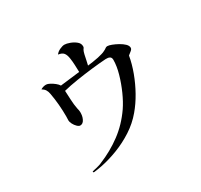

<svg xmlns="http://www.w3.org/2000/svg" viewBox="-168 -996 1337 1275"><g transform="rotate(-30 500.0 -358.0)"><path d="M834 -536Q834 -525 820 -514.5Q806 -504 798 -497Q788 -438 764.5 -375Q741 -312 708.5 -254Q676 -196 637 -150Q591 -95 530 -55.5Q469 -16 403 9.5Q337 35 274 48Q260 51 243 53.5Q226 56 211 58Q207 59 204.5 54.5Q202 50 206 49Q211 47 219.5 45.5Q228 44 236 42Q247 39 259.5 35.5Q272 32 279 28Q370 -9 447.5 -66.5Q525 -124 583 -208Q611 -249 636 -305Q661 -361 677.5 -419Q694 -477 694 -524Q694 -542 682.5 -548.5Q671 -555 652 -554Q604 -551 543 -544Q482 -537 421.5 -527.5Q361 -518 313 -506Q315 -473 316.5 -435.5Q318 -398 325 -363Q327 -356 328.5 -348Q330 -340 330 -332Q330 -319 328 -307Q326 -295 320 -282Q308 -256 286 -256Q276 -256 263.5 -268Q251 -280 242.5 -296.5Q234 -313 234 -324Q234 -332 234.5 -340Q235 -348 235 -356Q235 -401 231 -447.5Q227 -494 219 -537Q216 -556 207.5 -569.5Q199 -583 182 -593Q202 -605 224 -605Q235 -605 252 -596Q269 -587 284.5 -574.5Q300 -562 307 -550Q344 -554 382 -559Q420 -564 457 -568Q456 -596 455 -622.5Q454 -649 450 -675Q446 -703 434.5 -718.5Q423 -734 393 -738Q404 -754 425.5 -764Q447 -774 462 -774Q478 -774 502.5 -765Q527 -756 546 -740.5Q565 -725 565 -703Q565 -695 562.5 -691.5Q560 -688 556 -682Q550 -671 545.5 -651Q541 -631 537 -610.5Q533 -590 529 -575Q548 -577 570 -580.5Q592 -584 612 -588Q632 -593 645 -596.5Q658 -600 671 -607Q676 -610 680.5 -612Q685 -614 689 -618Q695 -623 704 -623Q716 -623 737 -615Q758 -607 780.5 -594.5Q803 -582 818.5 -567Q834 -552 834 -536Z"/></g></svg>

Font: Kaisei Tokumin
Style: Regular
Weight: 400
Designer: Font-Kai, 金井和夫
Foundry: KAZUO KANAI
Version: Version 5.003